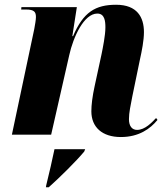

<svg xmlns="http://www.w3.org/2000/svg" viewBox="-20 -566 699 807"><path d="M488 10C564 10 612 -25 642 -62L636 -70C619 -52 590 -20 556 -20C535 -20 522 -36 522 -65C522 -93 529 -123 536 -160L568 -315C576 -351 585 -396 585 -431C585 -493 557 -546 468 -546C381 -546 330 -515 287 -414H284L303 -536H70L69 -526H89C125 -526 131 -515 131 -494C131 -482 127 -461 124 -444L30 0H195L271 -334C288 -411 333 -509 389 -509C420 -509 423 -477 423 -451C423 -417 412 -364 407 -339L378 -205C368 -159 364 -125 364 -98C364 -32 409 10 488 10ZM174 214 173 221H185C229 182 302 110 334 71L338 61H209C199 110 188 156 174 214Z"/></svg>

Font: Noto Serif Display SemiCondensed ExtraBold
Style: Italic
Weight: 800
Width: 4
Italic angle: -12°
Designer: Monotype Design Team
Foundry: Monotype Imaging Inc.
Version: Version 2.009